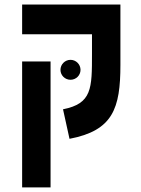

<svg xmlns="http://www.w3.org/2000/svg" viewBox="-20 -606 626 851"><path d="M513.7 -585.9H78.1V-454.1H387.7V-367.2C387.7 -213.4 387.7 -147 259.3 -121.6L288.1 9.3C480.5 -27.3 513.7 -125.5 513.7 -318.4ZM204.1 224.6V-333.5H78.1V224.6ZM292.5 -252.4C316.9 -252.4 336.9 -272 336.9 -296.4C336.9 -320.8 316.9 -340.8 292.5 -340.8C268.1 -340.8 248 -320.8 248 -296.4C248 -272 268.1 -252.4 292.5 -252.4Z"/></svg>

Font: Cascadia Code
Style: Bold
Weight: 700
Monospace: yes
Designer: Aaron Bell
Foundry: Saja Typeworks
Version: Version 2404.023